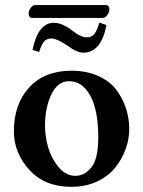

<svg xmlns="http://www.w3.org/2000/svg" viewBox="-20 -720 559 750"><path d="M380.9 -649.9H106.9Q91.8 -649.9 91.8 -668Q91.8 -677.7 99.9 -689Q107.9 -700.2 117.2 -700.2H393.1Q407.2 -700.2 407.2 -683.1Q407.2 -671.9 398.9 -660.9Q390.6 -649.9 380.9 -649.9ZM318.8 -574.2Q336.9 -574.2 347.4 -585.7Q357.9 -597.2 368.2 -631.8L396 -622.1Q375 -514.2 305.2 -514.2Q280.3 -514.2 240.2 -543.9Q200.2 -569.8 182.1 -569.8Q162.1 -569.8 152.1 -557.9Q142.1 -545.9 132.8 -517.1L106.9 -524.9Q128.9 -630.9 189.9 -630.9Q224.1 -630.9 264.2 -599.1Q295.9 -574.2 318.8 -574.2ZM250 -402.8Q205.1 -402.8 180.4 -350.8Q155.8 -298.8 155.8 -229Q155.8 -188 168 -145Q180.2 -102.1 208.5 -67.6Q236.8 -33.2 274.9 -33.2Q310.1 -33.2 336.9 -66.2Q363.8 -99.1 363.8 -184.1Q363.8 -289.1 332.8 -345.9Q301.8 -402.8 250 -402.8ZM34.2 -207Q34.2 -313 94 -378.4Q153.8 -443.8 259.8 -443.8Q317.9 -443.8 363.5 -423.3Q409.2 -402.8 434.6 -368.9Q460 -335 472.4 -295.9Q484.9 -256.8 484.9 -215.8Q484.9 -176.8 470.9 -137.9Q457 -99.1 430.4 -65.7Q403.8 -32.2 359.4 -11.2Q314.9 9.8 258.8 9.8Q154.8 9.8 94.5 -56.6Q34.2 -123 34.2 -207Z"/></svg>

Font: Linux Libertine
Style: Semibold
Weight: 600
Designer: Philipp H. Poll
Foundry: Philipp H. Poll
Version: Version 5.1.2 ; ttfautohint (v0.9)